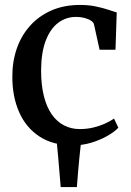

<svg xmlns="http://www.w3.org/2000/svg" viewBox="-20 -578 530 778"><path d="M226 180Q223.5 150 221 121Q218.5 92 216 61.8Q213.5 31.5 210 -2.5H308.5Q304.5 32.5 301.5 62.5Q298.5 92.5 296.2 121Q294 149.5 291.5 180ZM276 11Q194.5 11 139.8 -25Q85 -61 57.5 -123.8Q30 -186.5 30 -265.5Q29.5 -327.5 47.8 -380.5Q66 -433.5 101.5 -473.2Q137 -513 188 -535.5Q239 -558 304.5 -558Q339 -558 367.8 -552Q396.5 -546 418 -538.8Q439.5 -531.5 453 -527.5L448 -376.5H383.5L361 -478.5Q359.5 -487 349 -494Q338.5 -501 322.8 -505.2Q307 -509.5 288.5 -509.5Q247 -509.5 215.2 -485.2Q183.5 -461 165.2 -413Q147 -365 146.5 -293.5Q146.5 -233.5 157.8 -188.8Q169 -144 190 -114.2Q211 -84.5 239.8 -69.8Q268.5 -55 303 -55Q332 -55 358 -61.2Q384 -67.5 405.5 -77.2Q427 -87 442 -97.5L459.5 -60.5Q443.5 -43.5 415 -27.2Q386.5 -11 350.5 0Q314.5 11 276 11Z"/></svg>

Font: Merriweather 48pt Medium
Style: Regular
Weight: 500
Version: Version 2.100